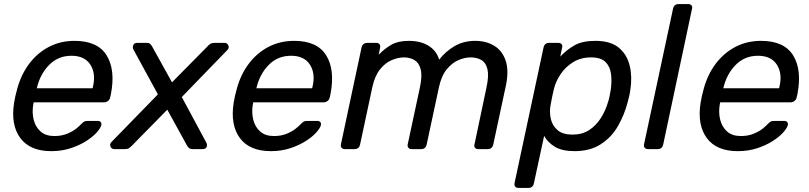

<svg xmlns="http://www.w3.org/2000/svg" viewBox="-20 -730 3959 940"><path d="M231 10Q127 10 79.5 -54Q32 -118 49 -227Q51 -240 55.5 -260.5Q60 -281 64 -294Q83 -365 123 -418Q163 -471 219.5 -500.5Q276 -530 345 -530Q458 -530 502 -459Q546 -388 523 -269L519 -252Q517 -242 508.5 -235.5Q500 -229 490 -229H145Q145 -226 143 -220Q136 -179 145 -143.5Q154 -108 179 -86Q204 -64 246 -64Q281 -64 308 -75Q335 -86 352 -99.5Q369 -113 376 -121Q388 -133 393.5 -135.5Q399 -138 411 -138H459Q468 -138 473 -132.5Q478 -127 476 -117Q472 -102 452.5 -80.5Q433 -59 400.5 -38.5Q368 -18 325 -4Q282 10 231 10ZM160 -298H433L434 -301Q451 -368 423 -412.5Q395 -457 330 -457Q265 -457 221 -412.5Q177 -368 161 -301Z M540 0Q526 0 521 -12.5Q516 -25 526 -35L753 -268L633 -488Q628 -498 632.5 -509Q637 -520 651 -520H700Q710 -520 715.5 -514.5Q721 -509 724 -504L822 -327L997 -504Q1001 -509 1008.5 -514.5Q1016 -520 1031 -520H1080Q1091 -521 1097.5 -508.5Q1104 -496 1093 -485L870 -255L990 -32Q996 -21 991.5 -10.5Q987 0 972 0H923Q912 0 906 -5Q900 -10 897 -15L799 -193L624 -15Q620 -11 613 -5.5Q606 0 591 0Z M1306 10Q1202 10 1154.5 -54Q1107 -118 1124 -227Q1126 -240 1130.5 -260.5Q1135 -281 1139 -294Q1158 -365 1198 -418Q1238 -471 1294.5 -500.5Q1351 -530 1420 -530Q1533 -530 1577 -459Q1621 -388 1598 -269L1594 -252Q1592 -242 1583.5 -235.5Q1575 -229 1565 -229H1220Q1220 -226 1218 -220Q1211 -179 1220 -143.5Q1229 -108 1254 -86Q1279 -64 1321 -64Q1356 -64 1383 -75Q1410 -86 1427 -99.5Q1444 -113 1451 -121Q1463 -133 1468.5 -135.5Q1474 -138 1486 -138H1534Q1543 -138 1548 -132.5Q1553 -127 1551 -117Q1547 -102 1527.5 -80.5Q1508 -59 1475.5 -38.5Q1443 -18 1400 -4Q1357 10 1306 10ZM1235 -298H1508L1509 -301Q1526 -368 1498 -412.5Q1470 -457 1405 -457Q1340 -457 1296 -412.5Q1252 -368 1236 -301Z M1668 0Q1658 0 1652.5 -6.5Q1647 -13 1649 -23L1750 -497Q1755 -520 1778 -520H1823Q1833 -520 1838 -513.5Q1843 -507 1841 -497L1834 -462Q1864 -493 1897 -511.5Q1930 -530 1982 -530Q2039 -530 2078 -506Q2117 -482 2130 -438Q2162 -479 2206 -504.5Q2250 -530 2307 -530Q2360 -530 2399.5 -506Q2439 -482 2455.5 -433.5Q2472 -385 2457 -312L2395 -23Q2390 0 2368 0H2321Q2311 0 2305.5 -6.5Q2300 -13 2303 -23L2362 -303Q2374 -359 2366.5 -391Q2359 -423 2337 -436Q2315 -449 2284 -449Q2256 -449 2225 -436Q2194 -423 2167.5 -391Q2141 -359 2129 -303L2069 -23Q2064 0 2042 0H1995Q1985 0 1979.5 -6.5Q1974 -13 1976 -23L2036 -303Q2048 -359 2039.5 -391Q2031 -423 2009 -436Q1987 -449 1958 -449Q1930 -449 1898.5 -436Q1867 -423 1841 -391Q1815 -359 1803 -304L1743 -23Q1738 0 1716 0Z M2518 190Q2508 190 2502.5 183.5Q2497 177 2499 167L2641 -497Q2646 -520 2668 -520H2714Q2724 -520 2729.5 -513.5Q2735 -507 2732 -497L2723 -453Q2754 -486 2792.5 -508Q2831 -530 2895 -530Q2969 -530 3009.5 -496.5Q3050 -463 3063 -408Q3076 -353 3066 -290Q3064 -274 3060.5 -260Q3057 -246 3053 -230Q3037 -168 3005.5 -113Q2974 -58 2921.5 -24Q2869 10 2793 10Q2732 10 2696.5 -11.5Q2661 -33 2644 -65L2594 167Q2589 190 2567 190ZM2783 -71Q2831 -71 2865 -93.5Q2899 -116 2922 -152.5Q2945 -189 2957 -231Q2962 -246 2964.5 -260Q2967 -274 2970 -289Q2976 -331 2971.5 -367.5Q2967 -404 2944.5 -426.5Q2922 -449 2874 -449Q2824 -449 2786.5 -426Q2749 -403 2725 -367.5Q2701 -332 2692 -295Q2688 -279 2683.5 -257Q2679 -235 2676 -218Q2669 -183 2676.5 -149Q2684 -115 2709.5 -93Q2735 -71 2783 -71Z M3152 0Q3142 0 3136.5 -6.5Q3131 -13 3133 -23L3275 -687Q3280 -710 3302 -710H3350Q3360 -710 3365.5 -703.5Q3371 -697 3368 -687L3227 -23Q3222 0 3200 0Z M3592 10Q3488 10 3440.5 -54Q3393 -118 3410 -227Q3412 -240 3416.5 -260.5Q3421 -281 3425 -294Q3444 -365 3484 -418Q3524 -471 3580.5 -500.5Q3637 -530 3706 -530Q3819 -530 3863 -459Q3907 -388 3884 -269L3880 -252Q3878 -242 3869.5 -235.5Q3861 -229 3851 -229H3506Q3506 -226 3504 -220Q3497 -179 3506 -143.5Q3515 -108 3540 -86Q3565 -64 3607 -64Q3642 -64 3669 -75Q3696 -86 3713 -99.5Q3730 -113 3737 -121Q3749 -133 3754.5 -135.5Q3760 -138 3772 -138H3820Q3829 -138 3834 -132.5Q3839 -127 3837 -117Q3833 -102 3813.5 -80.5Q3794 -59 3761.5 -38.5Q3729 -18 3686 -4Q3643 10 3592 10ZM3521 -298H3794L3795 -301Q3812 -368 3784 -412.5Q3756 -457 3691 -457Q3626 -457 3582 -412.5Q3538 -368 3522 -301Z"/></svg>

Font: Lubike
Style: Italic
Weight: 400
Italic angle: -12°
Foundry: Honoka55
Version: Version 1.000;July 22, 2022;FontCreator 14.0.0.2862 64-bit